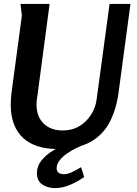

<svg xmlns="http://www.w3.org/2000/svg" viewBox="-20 -752 699 983"><path d="M234 -732 169 -243Q168 -236 167.5 -229.5Q167 -223 167 -216Q167 -175 183.5 -145.5Q200 -116 230 -100Q260 -84 301 -84Q350 -84 387 -106.5Q424 -129 447 -166Q470 -203 475 -245L541 -732H648L587 -278Q575 -190 540.5 -125Q506 -60 441.5 -24.5Q377 11 274 11Q218 11 174 -3Q130 -17 99 -45Q68 -73 51.5 -116Q35 -159 35 -216Q35 -232 36 -247Q37 -262 39 -278L92 -672L85 -732ZM418 -14Q398 -7 373 5Q348 17 324.5 33Q301 49 285.5 68.5Q270 88 270 109Q270 126 281 133Q292 140 307 140Q327 140 353 127Q379 114 395 104L411 154Q390 169 365.5 182Q341 195 315 203Q289 211 261 211Q224 211 196.5 192.5Q169 174 169 134Q169 99 191.5 70.5Q214 42 249 20.5Q284 -1 321 -15Q358 -29 386 -33Z"/></svg>

Font: Rosario
Style: Italic
Weight: 400
Italic angle: -8.05°
Designer: Hector Gatti
Foundry: Omnibus Type
Version: Version 1.201